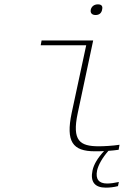

<svg xmlns="http://www.w3.org/2000/svg" viewBox="-20 -686 640 882"><path d="M434 -14C347 -14 310 -39 337 -166L408 -500H171L167 -478H376L309 -166C282 -36 313 9 416 9C430 9 444 9 458 8C429 39 411 69 405 97C394 149 415 176 466 176C483 176 503 174 522 169L526 150C508 154 488 157 472 157C434 157 418 137 426 97C432 71 450 39 478 7C494 6 510 4 525 2L529 -21C497 -16 456 -14 434 -14ZM397 -641C394 -626 403 -617 419 -617C436 -617 446 -626 449 -641V-642C453 -657 447 -666 430 -666C413 -666 401 -657 397 -642Z"/></svg>

Font: LT Wave Mono Thin
Style: Italic
Weight: 100
Designer: Daniel Lyons
Version: Version 2.5 (Glyphs App)